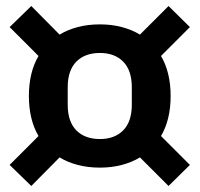

<svg xmlns="http://www.w3.org/2000/svg" viewBox="-20 -668 663 638"><path d="M312 -111Q272 -111 238 -120Q204 -129 178 -145L84 -50L12 -120L108 -216Q92 -243 84 -276.5Q76 -310 76 -349Q76 -388 84 -421.5Q92 -455 108 -482L12 -578L84 -648L178 -553Q204 -569 238 -578Q272 -587 312 -587Q351 -587 385 -578Q419 -569 445 -553L540 -648L611 -578L515 -482Q531 -455 539 -421.5Q547 -388 547 -349Q547 -310 539 -276.5Q531 -243 515 -216L611 -120L540 -50L445 -145Q419 -129 385 -120Q351 -111 312 -111ZM312 -206Q361 -206 389.5 -235Q418 -264 418 -320V-378Q418 -434 389.5 -463Q361 -492 312 -492Q262 -492 233.5 -463Q205 -434 205 -378V-320Q205 -264 233.5 -235Q262 -206 312 -206Z"/></svg>

Font: IBM Plex Sans SemiBold
Style: Regular
Weight: 600
Designer: Mike Abbink, Paul van der Laan, Pieter van Rosmalen
Foundry: Bold Monday
Version: Version 3.201